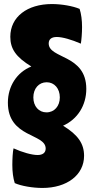

<svg xmlns="http://www.w3.org/2000/svg" viewBox="-20 -809 467 950"><path d="M407 -369C407 -541 221 -517 221 -594C221 -615 235 -626 261 -626C289 -626 334 -613 380 -593C383 -609 386 -646 386 -675C386 -709 382 -740 374 -765C341 -779 285 -789 237 -789C114 -789 31 -725 31 -627C31 -568 58 -527 135 -480C63 -451 19 -382 19 -301C19 -126 206 -150 206 -74C206 -53 191 -42 166 -42C138 -42 91 -55 47 -75C43 -59 41 -22 41 7C41 41 45 72 53 97C84 111 141 121 190 121C311 121 396 57 396 -38C396 -98 366 -142 292 -187C364 -219 407 -288 407 -369ZM210 -253C172 -253 145 -283 145 -327C145 -371 172 -402 211 -402C249 -402 276 -371 276 -327C276 -284 249 -253 210 -253Z"/></svg>

Font: Ranchers
Style: Regular
Weight: 400
Designer: Pablo Impallari, Brenda Gallo
Foundry: Pablo Impallari, Brenda Gallo
Version: Version 1.000